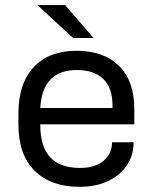

<svg xmlns="http://www.w3.org/2000/svg" viewBox="-20 -720 597 749"><path d="M137.2 -234.9V-231Q137.2 -64.9 292 -64.9Q351.6 -64.9 383.3 -92.3Q416.5 -120.6 417 -162.1V-165H501V-161.1Q500.5 -113.8 474.6 -74.7Q449.2 -36.6 401.4 -13.7Q354.5 8.8 290 8.8Q178.7 8.8 115.2 -53.7Q51.8 -116.2 51.8 -235.8V-276.9Q51.8 -394.5 111.8 -458.5Q171.9 -522 278.8 -522Q383.8 -522 443.8 -463.4Q503.9 -404.8 503.9 -294.9V-234.9ZM177.7 -410.6Q141.1 -374 137.2 -298.8H418.9V-308.1Q418.9 -377.9 382.3 -412.6Q346.2 -446.8 278.8 -446.8Q213.9 -446.8 177.7 -410.6ZM126 -700.2H233.9L345.2 -571.8H265.1Z"/></svg>

Font: D-DIN Exp
Style: Regular
Weight: 400
Width: 7
Designer: Charles Nix
Foundry: Datto Inc.
Version: Version 1.00